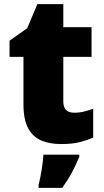

<svg xmlns="http://www.w3.org/2000/svg" viewBox="-20 -684 500 925"><path d="M337 -141Q363 -141 384.5 -146.5Q406 -152 429 -160V-21Q398 -8 363 1Q328 10 274 10Q220 10 179.5 -7Q139 -24 116 -65.5Q93 -107 93 -182V-410H26V-488L111 -548L160 -664H285V-553H421V-410H285V-195Q285 -141 337 -141ZM362 72Q345 112 327 146Q309 180 280 221H166V207Q174 175 181 132Q188 89 189 61H362Z"/></svg>

Font: Noto Kufi Arabic Black
Style: Regular
Weight: 900
Designer: Monotype Design Team, David Williams, Khaled Hosny
Foundry: Google LLC
Version: Version 2.109; ttfautohint (v1.8.4.7-5d5b)